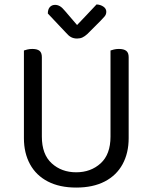

<svg xmlns="http://www.w3.org/2000/svg" viewBox="-20 -834 689 867"><path d="M324 13Q249 13 196 -14.5Q143 -42 115.5 -92.5Q88 -143 88 -210V-292H169V-217Q169 -137 213.5 -96.5Q258 -56 324 -56Q390 -56 434.5 -96.5Q479 -137 479 -217V-292H561V-210Q561 -143 533.5 -92.5Q506 -42 453 -14.5Q400 13 324 13ZM169 -251H88V-606Q93 -608 103.5 -610.5Q114 -613 126 -613Q148 -613 158.5 -604.5Q169 -596 169 -576ZM561 -251H479V-606Q484 -608 494.5 -610.5Q505 -613 517 -613Q539 -613 550 -604.5Q561 -596 561 -576ZM328 -721Q345 -739 368 -763Q391 -787 416 -814Q434 -813 447 -804Q460 -795 460 -781Q460 -769 452.5 -760Q445 -751 434 -740L374 -680Q363 -670 352.5 -665Q342 -660 328 -660Q313 -660 301.5 -666Q290 -672 279 -685L196 -773Q196 -792 205 -802Q214 -812 229 -812Q240 -812 250.5 -806Q261 -800 274 -784Z"/></svg>

Font: Baloo Bhaina 2
Style: Regular
Weight: 400
Designer: Yesha Goshar, Manish Minz, Shuchita Grover and Ek Type
Foundry: Ek Type
Version: Version 1.700